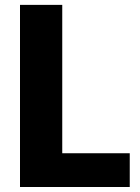

<svg xmlns="http://www.w3.org/2000/svg" viewBox="-20 -748 559 768"><path d="M229 -135H499V0H60V-728.5H229Z"/></svg>

Font: LatoHex
Style: Regular
Weight: 900
Designer: Lukasz Dziedzic
Foundry: tyPoland Lukasz Dziedzic
Version: Version 1.104; Western+Polish opensource